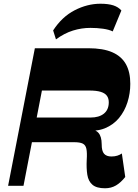

<svg xmlns="http://www.w3.org/2000/svg" viewBox="-20 -986 732 1019"><path d="M537.5 13.2Q492.5 13.2 470.8 -5.4Q449 -24 443.5 -58.1Q438 -92.3 440.3 -137.8Q442.8 -176 438.5 -196.1Q434.3 -216.3 419.3 -223.8Q404.3 -231.3 374 -231.3H133.7L160 -362.2H460.7Q505.2 -362.2 530.9 -382.5Q556.5 -402.8 557.3 -440.8Q557.8 -462.8 547.8 -477Q537.8 -491.3 515 -498.4Q492.2 -505.5 454.5 -505.5H202.5L104.7 0H23L165 -730H448.7Q527 -730 576 -708.6Q625 -687.2 648.4 -645.1Q671.7 -603 671.5 -540.8Q671.5 -490.8 656.6 -443.5Q641.7 -396.3 611.9 -360Q582 -323.8 537 -305.3Q492 -286.8 430.8 -294.3L437 -304Q484.5 -300.8 502 -281.5Q519.5 -262.2 519.7 -220.7Q519.5 -184.5 532.4 -170Q545.2 -155.5 571.3 -155.5Q589.3 -155.5 603.1 -160Q617 -164.5 626.7 -171.5L644.7 -46.7Q621 -16.7 595.5 -1.8Q570 13.2 537.5 13.2ZM277 -777 262 -824.5Q309 -897 376.4 -931.6Q443.8 -966.2 513 -966.2Q554.7 -966.2 581.5 -957.5Q608.2 -948.7 624.2 -930.3L578.2 -819.3Q558.8 -829 527 -833.5Q495.3 -838 459.5 -838Q413 -838 367.4 -823.9Q321.8 -809.8 277 -777Z"/></svg>

Font: Savate ExtraLight
Style: Italic
Weight: 200
Italic angle: -11°
Designer: Max Esnée
Foundry: Plomb Type
Version: Version 2.000